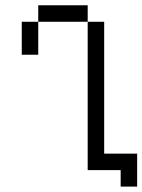

<svg xmlns="http://www.w3.org/2000/svg" viewBox="-20 -645 540 728"><path d="M312.5 -562.5H125V-625H312.5ZM62.5 -562.5H125V-437.5H62.5ZM312.5 -562.5H375V-62.5H500V62.5H437.5V0H312.5Z"/></svg>

Font: 寒蝉点阵体 16px
Style: Regular
Weight: 400
Designer: Designed by Warren2060
Foundry: ChillType
Version: Version 1.000